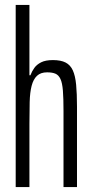

<svg xmlns="http://www.w3.org/2000/svg" viewBox="-20 -763 375 783"><path d="M44 0V-743H100V-456H104Q110 -472 120 -486Q130 -500 148 -509Q166 -518 196 -518Q228 -518 247.5 -508Q267 -498 277 -476Q287 -454 290.5 -417.5Q294 -381 294 -328V0H239V-310Q239 -362 236.5 -393.5Q234 -425 226.5 -441Q219 -457 206 -462.5Q193 -468 172 -468Q146 -468 131 -454Q116 -440 109 -413Q102 -386 101 -346.5Q100 -307 100 -258V0Z"/></svg>

Font: Saira UltraCondensed
Style: Regular
Weight: 400
Width: 1
Designer: Hector Gatti with collaboration of the Omnibus-Type team
Foundry: Omnibus-Type
Version: Version 1.101